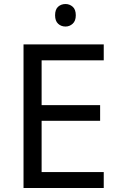

<svg xmlns="http://www.w3.org/2000/svg" viewBox="-20 -935 596 955"><path d="M496 0H97V-714H496V-635H187V-412H478V-334H187V-79H496ZM306 -915Q326 -915 341.5 -901.5Q357 -888 357 -859Q357 -831 341.5 -817Q326 -803 306 -803Q284 -803 269 -817Q254 -831 254 -859Q254 -888 269 -901.5Q284 -915 306 -915Z"/></svg>

Font: Noto Sans Oriya
Style: Regular
Weight: 400
Designer: Amélie Bonet and Sol Matas
Foundry: Google LLC
Version: Version 2.006